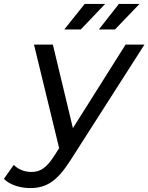

<svg xmlns="http://www.w3.org/2000/svg" viewBox="-117 -757 755 977"><path d="M418 -737H314L210 -607H294ZM468 -607 593 -737H488L386 -607ZM522 -530 254 -105 152 -530H56L184 -3L157 39C119 98 87 118 43 118C5 118 -25 104 -47 82L-97 153C-69 183 -15 200 36 200C119 200 173 166 242 58L618 -530Z"/></svg>

Font: AWKNG-Font Medium
Style: Italic
Weight: 500
Italic angle: -11.3°
Designer: Awakening Church
Foundry: Awakening Church
Version: Version 1.700;PS 001.700;hotconv 1.0.88;makeotf.lib2.5.64775